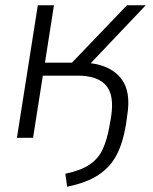

<svg xmlns="http://www.w3.org/2000/svg" viewBox="-20 -521 578 726"><path d="M234 185 227 136Q285 124 318.5 101.5Q352 79 368.5 43Q385 7 394 -45L400 -79Q413 -161 381 -198Q349 -235 273 -235H142L105 0H44L123 -501H184L150 -284H252L460 -501H531L323 -282Q401 -272 438.5 -223.5Q476 -175 461 -84L456 -48Q445 18 421.5 64Q398 110 353 140Q308 170 234 185Z"/></svg>

Font: Mulish Light
Style: Italic
Weight: 300
Italic angle: -9°
Designer: Vernon Adams
Foundry: Vernon Adams
Version: Version 3.603; ttfautohint (v1.8.3)